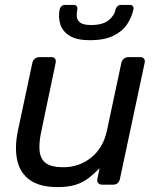

<svg xmlns="http://www.w3.org/2000/svg" viewBox="-20 -753 642 783"><path d="M214 10Q143 10 102.5 -18.5Q62 -47 50.5 -98Q39 -149 52 -215L112 -497Q114 -507 122 -513.5Q130 -520 140 -520H190Q200 -520 204.5 -513.5Q209 -507 207 -497L149 -220Q138 -171 141.5 -137.5Q145 -104 167.5 -87.5Q190 -71 238 -71Q303 -71 352 -110.5Q401 -150 416 -220L475 -497Q477 -507 485 -513.5Q493 -520 503 -520H552Q563 -520 567.5 -513.5Q572 -507 570 -497L469 -23Q467 -13 460 -6.5Q453 0 442 0H396Q386 0 380.5 -6.5Q375 -13 377 -23L386 -67Q364 -44 341 -26.5Q318 -9 288.5 0.5Q259 10 214 10ZM347 -589Q293 -589 264 -607Q235 -625 226 -653.5Q217 -682 223 -714Q225 -722 230.5 -727.5Q236 -733 246 -733H280Q289 -733 293 -727.5Q297 -722 295 -714Q292 -698 293.5 -684Q295 -670 307.5 -660.5Q320 -651 352 -651Q399 -651 423 -670.5Q447 -690 451 -714Q453 -722 459 -727.5Q465 -733 474 -733H509Q518 -733 522 -727.5Q526 -722 524 -714Q517 -682 498 -653.5Q479 -625 442 -607Q405 -589 347 -589Z"/></svg>

Font: Rubik
Style: Italic
Weight: 400
Italic angle: -12°
Designer: Hubert and Fischer
Foundry: Hubert and Fischer
Version: Version 2.300;gftools[0.9.30]